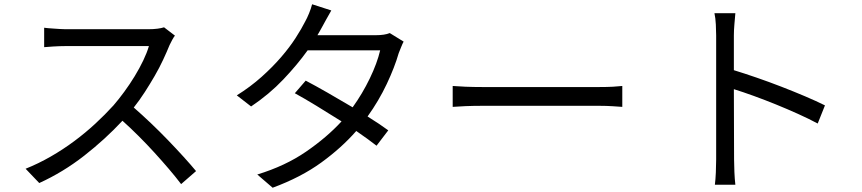

<svg xmlns="http://www.w3.org/2000/svg" viewBox="-20 -836 4040 900"><path d="M800 -669Q795 -663 787.5 -649.5Q780 -636 775 -625Q762 -593 744.5 -555.5Q727 -518 705 -480Q683 -442 658.5 -404Q634 -366 607 -332Q646 -298 687.5 -258.5Q729 -219 768 -178.5Q807 -138 841 -100.5Q875 -63 899 -34L829 27Q804 -6 772 -43.5Q740 -81 704.5 -120Q669 -159 630.5 -197.5Q592 -236 554 -270Q473 -183 374.5 -106Q276 -29 164 22L100 -45Q160 -69 217.5 -102Q275 -135 327.5 -174Q380 -213 426.5 -256Q473 -299 512 -342Q537 -371 563 -406.5Q589 -442 611.5 -479Q634 -516 651.5 -552.5Q669 -589 678 -620H288Q275 -620 259 -619.5Q243 -619 228.5 -618Q214 -617 202.5 -616Q191 -615 187 -615V-706Q192 -705 204.5 -704Q217 -703 231.5 -702Q246 -701 261.5 -700Q277 -699 288 -699H674Q699 -699 718 -701.5Q737 -704 749 -708Z M1872 -641Q1866 -630 1860 -614.5Q1854 -599 1849 -587Q1830 -521 1793 -442.5Q1756 -364 1703 -290Q1732 -272 1756.5 -255.5Q1781 -239 1800 -225L1745 -153Q1708 -182 1650 -222Q1582 -144 1486.5 -74.5Q1391 -5 1258 44L1186 -18Q1317 -58 1414.5 -125Q1512 -192 1581 -267Q1521 -305 1462.5 -340.5Q1404 -376 1362 -399L1413 -458Q1457 -435 1515.5 -401.5Q1574 -368 1633 -333Q1679 -397 1713.5 -468.5Q1748 -540 1762 -600H1422Q1374 -533 1308 -463.5Q1242 -394 1157 -337L1090 -389Q1154 -429 1206 -475.5Q1258 -522 1298 -568.5Q1338 -615 1366 -658.5Q1394 -702 1411 -736Q1419 -750 1428.5 -773Q1438 -796 1443 -816L1533 -787Q1521 -767 1509 -744.5Q1497 -722 1489 -708Q1484 -699 1479 -690Q1474 -681 1468 -671H1741Q1783 -671 1807 -681Z M2102 -433Q2125 -431 2162 -429.5Q2199 -428 2241 -428H2789Q2827 -428 2853.5 -429.5Q2880 -431 2897 -433V-335Q2882 -336 2853 -338Q2824 -340 2790 -340H2241Q2199 -340 2162 -338.5Q2125 -337 2102 -335Z M3813 -257Q3772 -279 3721 -302Q3670 -325 3617 -346.5Q3564 -368 3513 -386.5Q3462 -405 3420 -418L3421 -88Q3421 -64 3422.5 -29.5Q3424 5 3427 30H3331Q3334 6 3335.5 -27Q3337 -60 3337 -88V-670Q3337 -691 3335.5 -721Q3334 -751 3329 -774H3427Q3425 -751 3422.5 -722Q3420 -693 3420 -670V-507Q3469 -492 3527 -472Q3585 -452 3643 -429.5Q3701 -407 3754 -384.5Q3807 -362 3847 -342Z"/></svg>

Font: SpoqaHanSansJP-Regular
Style: Regular
Weight: 400
Designer: [Source Han Sans]
Ryoko NISHIZUKA  (kana & ideographs); Paul D. Hunt (Latin, Greek & Cyrillic); Wenlong ZHANG  (bopomofo
Foundry: Spoqa (http://bi.spoqa.com)
Version: Version 1.002.20150607